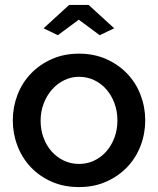

<svg xmlns="http://www.w3.org/2000/svg" viewBox="-20 -750 642 780"><path d="M157 -635 261 -730H340L444 -635L385 -607L300 -670L215 -607ZM301 10Q239 10 189.5 -12Q140 -34 105 -71Q70 -108 51 -157.5Q32 -207 32 -261Q32 -315 51 -364.5Q70 -414 105.5 -451Q141 -488 190.5 -510Q240 -532 301 -532Q362 -532 411.5 -510Q461 -488 496.5 -451Q532 -414 551 -364.5Q570 -315 570 -261Q570 -207 551 -157.5Q532 -108 496.5 -71Q461 -34 411.5 -12Q362 10 301 10ZM145 -260Q145 -222 157 -190Q169 -158 190 -134.5Q211 -111 239.5 -97.5Q268 -84 301 -84Q334 -84 362.5 -97.5Q391 -111 412 -135Q433 -159 445 -191Q457 -223 457 -261Q457 -298 445 -330.5Q433 -363 412 -387Q391 -411 362.5 -424.5Q334 -438 301 -438Q269 -438 240.5 -424Q212 -410 191 -386Q170 -362 157.5 -329.5Q145 -297 145 -260Z"/></svg>

Font: Oxford Sans SemiBold
Style: Regular
Weight: 600
Designer: Matt McInerney, Pablo Impallari, Rodrigo Fuenzalida
Foundry: Matt McInerney, Pablo Impallari, Rodrigo Fuenzalida
Version: Version 3.000g; ttfautohint (v1.5) -l 8 -r 28 -G 28 -x 14 -D